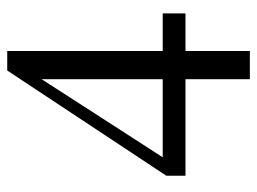

<svg xmlns="http://www.w3.org/2000/svg" viewBox="-110 -586 711 531"><g transform="rotate(-90 245.5 -320.5)"><path d="M292 15V-163H25V-216L316 -656H370V-226H474V-163H370V15ZM187 -398 76 -226H292V-561Z"/></g></svg>

Font: Source Serif 4 Subhead
Style: Regular
Weight: 400
Designer: Frank Grießhammer
Foundry: Adobe Systems Incorporated
Version: Version 4.004;hotconv 1.0.117;makeotfexe 2.5.65602